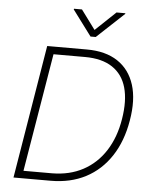

<svg xmlns="http://www.w3.org/2000/svg" viewBox="-61 -992 823 1043"><g transform="rotate(5 350.0 -471.0)"><path d="M254.4 0H75.7L83.5 -41H258.3Q354.5 -41.5 428 -81.1Q501.5 -120.6 548.6 -194.1Q595.7 -267.6 611.8 -367.7Q628.4 -468.8 608.4 -539.8Q588.4 -610.8 531.5 -648.4Q474.6 -686 381.8 -686H188.5L195.3 -727.5H388.7Q491.2 -727.5 557.1 -683.8Q623 -640.1 648.7 -558.8Q674.3 -477.5 654.8 -363.8Q635.7 -249.5 582 -168Q528.3 -86.4 445.6 -43.2Q362.8 0 254.4 0ZM217.3 -727.5 96.2 0H52.2L172.4 -727.5ZM343.3 -941.9 420.9 -836.9 531.7 -941.9H580.1L579.1 -938L430.7 -799.3H402.3L298.8 -938L299.8 -941.9Z"/></g></svg>

Font: Inter Tight ExtraLight
Style: Italic
Weight: 250
Italic angle: -9.39999°
Designer: Rasmus Andersson
Foundry: rsms
Version: Version 3.004